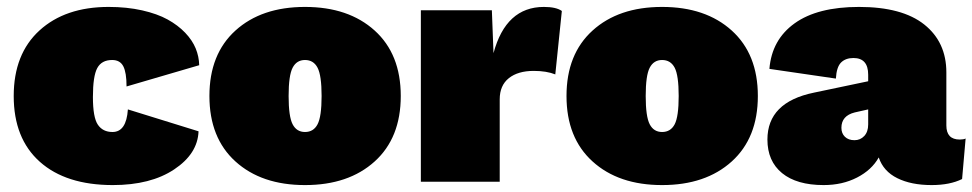

<svg xmlns="http://www.w3.org/2000/svg" viewBox="-20 -530 2836 560"><path d="M296.9 -509.8Q350.1 -509.8 394.5 -499.8Q439 -489.7 469 -473.1Q499 -456.5 520 -434.6Q541 -412.6 550.8 -388.7Q560.5 -364.7 561 -339.8L349.1 -277.8Q349.1 -318.4 339.6 -336.7Q330.1 -355 307.1 -355Q276.4 -355 263.7 -331.5Q251 -308.1 251 -247.1Q251 -187.5 265.4 -166.3Q279.8 -145 308.1 -145Q348.6 -145 353 -210.9L559.1 -147Q556.6 -81.5 488 -35.9Q419.4 9.8 309.1 9.8Q172.4 9.8 96.2 -58.1Q20 -126 20 -250Q20 -372.6 95.2 -441.2Q170.4 -509.8 296.9 -509.8Z M666.7 -440.9Q742.7 -509.8 869.6 -509.8Q996.6 -509.8 1072.8 -440.9Q1148.9 -372.1 1148.9 -250Q1148.9 -127.9 1072.8 -59.1Q996.6 9.8 869.6 9.8Q742.7 9.8 666.7 -59.1Q590.8 -127.9 590.8 -250Q590.8 -372.1 666.7 -440.9ZM869.6 -355Q845.2 -355 833.5 -332.5Q821.8 -310.1 821.8 -250Q821.8 -189.9 833.5 -167.5Q845.2 -145 869.6 -145Q894.5 -145 906.2 -167.5Q918 -189.9 918 -250Q918 -310.1 906.2 -332.5Q894.5 -355 869.6 -355Z M1207.5 0V-500H1414.6L1419.4 -375Q1455.6 -509.8 1566.4 -509.8Q1602.1 -509.8 1618.7 -498L1599.6 -313Q1574.2 -323.2 1536.6 -323.2Q1490.7 -323.2 1464.1 -302Q1437.5 -280.8 1437.5 -240.2V0Z M1708.3 -440.9Q1784.2 -509.8 1911.1 -509.8Q2038.1 -509.8 2114.3 -440.9Q2190.4 -372.1 2190.4 -250Q2190.4 -127.9 2114.3 -59.1Q2038.1 9.8 1911.1 9.8Q1784.2 9.8 1708.3 -59.1Q1632.3 -127.9 1632.3 -250Q1632.3 -372.1 1708.3 -440.9ZM1911.1 -355Q1886.7 -355 1875 -332.5Q1863.3 -310.1 1863.3 -250Q1863.3 -189.9 1875 -167.5Q1886.7 -145 1911.1 -145Q1936 -145 1947.8 -167.5Q1959.5 -189.9 1959.5 -250Q1959.5 -310.1 1947.8 -332.5Q1936 -355 1911.1 -355Z M2512.2 -312Q2512.2 -360.8 2469.2 -360.8Q2446.3 -360.8 2433.1 -347.7Q2419.9 -334.5 2418 -300.8L2224.1 -329.1Q2231 -414.1 2297.6 -461.9Q2364.3 -509.8 2485.4 -509.8Q2611.3 -509.8 2675.8 -458.5Q2740.2 -407.2 2740.2 -318.8V-164.1Q2740.2 -123 2779.3 -123Q2790.5 -123 2796.4 -126L2786.1 -7.8Q2750.5 9.8 2697.3 9.8Q2637.7 9.8 2597.2 -10.3Q2556.6 -30.3 2543 -70.8Q2522.5 -34.2 2479.7 -12.2Q2437 9.8 2382.3 9.8Q2303.7 9.8 2261 -25.1Q2218.3 -60.1 2218.3 -123Q2218.3 -231.9 2354 -259.8L2512.2 -293ZM2434.1 -157.2Q2434.1 -141.1 2444.3 -131.1Q2454.6 -121.1 2472.2 -121.1Q2489.3 -121.1 2500.7 -133.3Q2512.2 -145.5 2512.2 -167V-210.9L2473.1 -202.1Q2434.1 -192.4 2434.1 -157.2Z"/></svg>

Font: Work Sans Black
Style: Regular
Weight: 900
Designer: Wei Huang
Foundry: Wei Huang
Version: Version 2.012